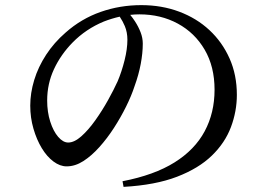

<svg xmlns="http://www.w3.org/2000/svg" viewBox="-20 -721 1040 749"><path d="M458 -14Q582 -38 661 -87.5Q740 -137 778.5 -209Q817 -281 817 -371Q817 -461 778.5 -527Q740 -593 673.5 -629Q607 -665 524 -665Q506 -665 488 -663Q498 -651 507 -637Q520 -617 528.5 -595Q537 -573 537 -551Q537 -514 529 -471.5Q521 -429 505 -385Q493 -348 472 -305.5Q451 -263 424.5 -222Q398 -181 367.5 -147Q337 -113 305 -92.5Q273 -72 240 -72Q214 -72 188.5 -91Q163 -110 143 -143Q123 -176 110.5 -219Q98 -262 98 -309Q98 -358 113.5 -409Q129 -460 160 -507.5Q191 -555 236 -594Q297 -648 372.5 -674.5Q448 -701 531 -701Q611 -701 679 -675.5Q747 -650 797 -603.5Q847 -557 875.5 -493Q904 -429 904 -351Q904 -287 881 -225.5Q858 -164 806.5 -114Q755 -64 670.5 -31.5Q586 1 462 8ZM447 -656Q416 -649 385 -637Q315 -608 263 -555Q217 -508 190.5 -451Q164 -394 164 -329Q164 -284 176 -246.5Q188 -209 207 -187Q226 -165 246 -165Q270 -165 297.5 -189.5Q325 -214 352 -252Q379 -290 401.5 -330.5Q424 -371 439 -404Q455 -442 466 -486Q477 -530 477 -566Q477 -595 467 -619Q459 -638 447 -656Z"/></svg>

Font: Noto Serif HK ExtraLight Medium
Style: Regular
Weight: 500
Version: Version 2.002-H1;hotconv 1.1.0;makeotfexe 2.6.0